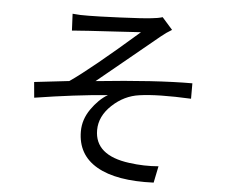

<svg xmlns="http://www.w3.org/2000/svg" viewBox="-55 -831 1110 933"><g transform="rotate(5 500.0 -364.0)"><path d="M267.6 -663.1 263.7 -745.1Q299.8 -741.2 342.8 -742.2Q381.8 -742.2 495.6 -747.1Q609.4 -752 647.5 -756.8Q679.7 -759.8 701.2 -766.6L752 -709Q723.6 -692.4 699.2 -671.9Q674.8 -652.3 561.5 -558.6Q448.2 -464.8 403.3 -428.7Q694.3 -459 873 -459V-383.8Q710 -391.6 622.1 -378.9Q547.9 -369.1 489.7 -314.5Q431.6 -259.8 431.6 -192.4Q431.6 -69.3 601.6 -46.9Q673.8 -37.1 744.1 -43L727.5 38.1Q545.9 45.9 449.7 -9.8Q353.5 -65.4 353.5 -179.7Q353.5 -237.3 389.2 -288.6Q424.8 -339.8 468.8 -366.2Q309.6 -353.5 113.3 -322.3L106.4 -398.4Q125 -400.4 276.4 -418Q377 -487.3 602.5 -684.6Q593.8 -683.6 481.4 -677.2Q369.1 -670.9 343.8 -668.9Q335 -668 318.8 -667Q302.7 -666 290 -665Q277.3 -664.1 267.6 -663.1Z"/></g></svg>

Font: GenEi Gothic M Regular
Style: Regular
Weight: 400
Designer: o_tamon (Modified); [Source Han Sans]
Ryoko NISHIZUKA  (kana & ideographs); Paul D. Hunt (Latin, Greek & Cyrillic); Wenl
Version: Version 1.1a;Original Version 1.004